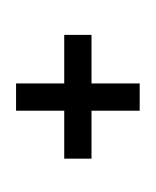

<svg xmlns="http://www.w3.org/2000/svg" viewBox="-20 -733 611 753"><path d="M231.9 -298.8H43V-405.8H231.9V-596.2H338.9V-405.8H527.8V-298.8H338.9V-110.8H231.9ZM291.5 0ZM271 -712.9Z"/></svg>

Font: Droid Sans Tamil
Style: Bold
Weight: 700
Designer: Jelle Bosma
Foundry: Monotype Imaging Inc.
Version: Version 1.00